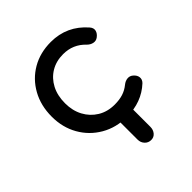

<svg xmlns="http://www.w3.org/2000/svg" viewBox="-198 -685 997 997"><g transform="rotate(-45 300.5 -186.5)"><path d="M342 178Q321 178 307 163Q293 148 293 126V0L387 -34V126Q387 148 374.5 163Q362 178 342 178ZM338 4Q258 4 195.5 -32.5Q133 -69 97.5 -131.5Q62 -194 62 -273Q62 -354 97 -417Q132 -480 193 -515.5Q254 -551 333 -551Q392 -551 441 -528.5Q490 -506 529 -461Q543 -445 539 -428Q535 -411 517 -398Q503 -388 486 -391.5Q469 -395 455 -409Q406 -461 333 -461Q282 -461 243 -437.5Q204 -414 182 -372Q160 -330 160 -273Q160 -219 182.5 -177Q205 -135 245 -110.5Q285 -86 338 -86Q373 -86 399.5 -94.5Q426 -103 448 -121Q464 -134 481 -135.5Q498 -137 511 -126Q528 -112 530 -94.5Q532 -77 518 -63Q446 4 338 4Z"/></g></svg>

Font: Comfortaa
Style: Bold
Weight: 700
Designer: Johan Aakerlund
Foundry: Johan Aakerlund
Version: Version 3.104; ttfautohint (v1.8.1.43-b0c9)